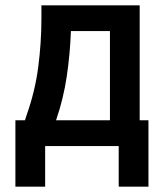

<svg xmlns="http://www.w3.org/2000/svg" viewBox="-20 -550 616 723"><path d="M427 153H539V-97H506V-530H136V-482Q136 -390 124 -298Q112 -206 81 -119L74 -97H38V0H427ZM394 -97H191Q219 -178 231.5 -263Q244 -348 247 -433H394ZM38 153H150V0H38Z"/></svg>

Font: Iosevka Sparkle Semibold
Style: Regular
Weight: 600
Designer: Belleve Invis
Foundry: Belleve Invis
Version: Version 4.5.0; ttfautohint (v1.8.3)